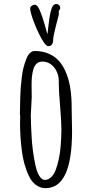

<svg xmlns="http://www.w3.org/2000/svg" viewBox="-20 -930 470 968"><path d="M335.4 -478.5Q329.6 -520.5 315.7 -556.6Q301.8 -592.8 281.7 -617.7Q260.3 -643.6 228 -658.2Q195.8 -672.9 155.8 -672.9Q142.1 -672.9 130.9 -662.4Q119.6 -651.9 112.3 -631.8Q103.5 -608.9 98.1 -587.6Q92.8 -566.4 89.8 -539.1Q85.9 -505.4 84.2 -484.4Q82.5 -463.4 82 -436.5Q81.5 -425.3 81.5 -409.7Q80.6 -374.5 80.6 -366.7V-348.6Q82 -348.6 82 -343.8Q82 -333.5 81.5 -325.7Q81.1 -317.9 81.1 -305.7Q81.1 -243.7 89.4 -175.3Q97.7 -101.6 126 -42.5Q139.2 -13.7 161.1 2.4Q183.1 18.6 210 18.6Q343.3 18.6 343.3 -269L342.3 -325.7L341.3 -382.3V-389.6Q341.3 -437.5 335.4 -478.5ZM276.4 -525.9V-508.3Q276.4 -473.1 283.2 -392.6Q289.6 -317.9 289.6 -275.4Q289.6 -239.3 285.2 -186.5Q279.8 -127.4 262.2 -77.1Q253.4 -51.8 238.5 -37.4Q223.6 -22.9 206.1 -22.9Q190.9 -22.9 178.5 -42.7Q166 -62.5 158.7 -97.2Q143.1 -168 139.2 -243.2Q135.3 -314 135.3 -350.1Q135.3 -361.8 137.7 -396Q140.1 -430.2 140.1 -442.4Q140.1 -456.1 139.6 -469.2Q139.2 -482.4 139.2 -501.5Q139.2 -526.4 141.1 -544.7Q143.1 -563 148.4 -581.1Q159.7 -619.6 193.8 -619.6Q216.8 -619.6 235.4 -606.7Q253.9 -593.8 264.6 -572Q275.4 -550.3 276.4 -525.9ZM222.7 -697.3Q248 -697.3 248 -729.5Q248 -745.1 262.2 -800.8L276.4 -855.5V-873.5Q277.3 -877 280.3 -880.9Q283.7 -885.7 283.7 -888.7Q283.7 -898.4 277.8 -904.1Q272 -909.7 262.7 -909.7Q243.7 -909.7 234.9 -869.1Q231 -852.1 228.3 -832.3Q225.6 -812.5 223.1 -791Q221.2 -768.6 218.8 -757.3L206.1 -803.2Q192.4 -851.1 180.7 -877.9Q168.5 -906.2 156.2 -906.2Q147 -906.2 139.6 -900.6Q132.3 -895 132.3 -887.2Q132.3 -868.7 149.9 -821.5Q167.5 -774.4 189 -735.8Q210.4 -697.3 222.7 -697.3Z"/></svg>

Font: Amatica SC
Style: Bold
Weight: 400
Designer: Vernon Adams, Ben Nathan
Foundry: newtypography
Version: Version 2.000